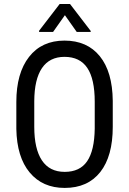

<svg xmlns="http://www.w3.org/2000/svg" viewBox="-20 -922 641 952"><path d="M539.1 -293Q539.1 -147.5 477.1 -68.8Q415 9.8 300.8 9.8Q190.9 9.8 127.2 -66.7Q63.5 -143.1 61 -282.7V-416.5Q61 -559.1 124 -639.9Q187 -720.7 299.8 -720.7Q412.1 -720.7 474.9 -643.3Q537.6 -565.9 539.1 -422.4ZM449.7 -417.5Q449.7 -530.3 412.8 -585.2Q376 -640.1 299.8 -640.1Q226.1 -640.1 188.2 -584.5Q150.4 -528.8 149.9 -420.4V-293Q149.9 -184.1 187.7 -127Q225.6 -69.8 300.8 -69.8Q376 -69.8 412.1 -122.6Q448.2 -175.3 449.7 -284.2ZM429.7 -768.6V-763.7H360.4L301.8 -846.7L243.2 -763.7H173.8V-769.5L275.9 -902.3H327.1Z"/></svg>

Font: Roboto Condensed
Style: Regular
Weight: 400
Designer: Google
Version: Version 2.001047; 2015